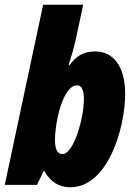

<svg xmlns="http://www.w3.org/2000/svg" viewBox="-26 -780 569 810"><path d="M271 10C427 10 502 -235 502 -385C502 -503 449 -563 377 -563C327 -563 297 -545 266 -504H263C274 -539 287 -581 293 -611L325 -760H156L-6 0H130L158 -58H161C187 -13 222 10 271 10ZM238 -130C216 -130 206 -150 206 -189C206 -268 240 -420 299 -420C318 -420 328 -400 328 -361C328 -280 284 -130 238 -130Z"/></svg>

Font: Noto Sans Condensed Black
Style: Italic
Weight: 900
Width: 3
Italic angle: -12°
Designer: Monotype Design Team
Foundry: Monotype Imaging Inc.
Version: Version 2.013